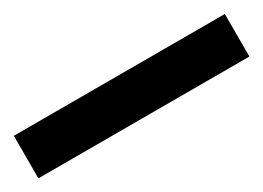

<svg xmlns="http://www.w3.org/2000/svg" viewBox="-21 -68 516 376"><g transform="rotate(-30 236.5 120.0)"><path d="M-2 72.3H475.1V168.5H-2Z"/></g></svg>

Font: Viking Open Sans
Style: Bold
Weight: 700
Foundry: Ascender Corporation
Version: Version 2.001